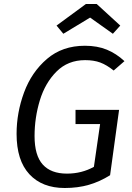

<svg xmlns="http://www.w3.org/2000/svg" viewBox="-20 -929 663 961"><path d="M603 -623 549 -576Q514 -604 482 -616Q450 -628 406 -628Q320 -628 263 -571Q206 -514 179.5 -427Q153 -340 153 -248Q153 -151 194 -105.5Q235 -60 315 -60Q389 -60 450 -94L481 -308H358V-379H576L531 -52Q480 -20 425 -4Q370 12 304 12Q191 12 127 -57Q63 -126 63 -259Q63 -365 100.5 -466.5Q138 -568 215 -634Q292 -700 405 -700Q467 -700 514.5 -680.5Q562 -661 603 -623ZM263 -801 410 -909H464L582 -801L545 -760L431 -841L297 -760Z"/></svg>

Font: Fira Sans Book
Style: Italic
Weight: 350
Italic angle: -8°
Designer: bBox Type GmbH & Carrois Corporate GbR & Edenspiekermann AG
Foundry: bBox Type GmbH & Carrois Corporate GbR & Edenspiekermann AG
Version: Version 4.301